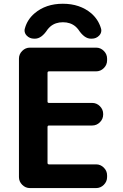

<svg xmlns="http://www.w3.org/2000/svg" viewBox="-20 -1004 643 1004"><path d="M519.5 -405.3Q519.5 -381.8 502.4 -364.7Q485.4 -347.7 461.9 -347.7H236.3Q228.5 -347.7 228.5 -339.8V-152.3Q228.5 -144.5 236.3 -144.5H482.4Q505.9 -144.5 522.9 -127.4Q540 -110.4 540 -86.9V-78.1Q540 -54.7 522.9 -37.6Q505.9 -20.5 482.4 -20.5H136.7Q113.3 -20.5 96.2 -37.6Q79.1 -54.7 79.1 -78.1V-697.3Q79.1 -720.7 96.2 -737.8Q113.3 -754.9 136.7 -754.9H482.4Q505.9 -754.9 522.9 -737.8Q540 -720.7 540 -697.3V-688.5Q540 -665 522.9 -647.9Q505.9 -630.9 482.4 -630.9H236.3Q228.5 -630.9 228.5 -623V-472.7Q228.5 -465.8 236.3 -465.8H461.9Q485.4 -465.8 502.4 -448.7Q519.5 -431.6 519.5 -408.2ZM507.8 -856.4Q509.8 -850.6 509.8 -844.7Q509.8 -830.1 499 -818.4Q483.4 -801.8 460 -801.8H455.1Q420.9 -801.8 389.6 -849.6Q382.8 -858.4 375 -865.2Q348.6 -887.7 309.1 -887.7Q269.5 -887.7 243.2 -865.2Q235.4 -858.4 228.5 -849.6Q197.3 -801.8 163.1 -801.8H158.2Q134.8 -801.8 119.1 -818.4Q108.4 -830.1 108.4 -844.7Q108.4 -850.6 110.4 -856.4Q123 -902.3 161.1 -934.6Q219.7 -984.4 308.6 -984.4Q397.5 -984.4 457 -934.6Q494.1 -902.3 507.8 -856.4Z"/></svg>

Font: Gen Jyuu Gothic P Bold
Style: Bold
Weight: 700
Designer: [Source Han Sans]
Ryoko NISHIZUKA  (kana & ideographs); Paul D. Hunt (Latin, Greek & Cyrillic); Wenlong ZHANG  (bopomofo
Version: Version 1.002.20150607